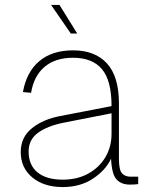

<svg xmlns="http://www.w3.org/2000/svg" viewBox="-20 -746 640 778"><path d="M234 12Q158 12 111 -27Q64 -66 64 -130Q64 -190 109.5 -226.5Q155 -263 225 -276L432 -316Q432 -420 393 -466Q354 -512 276 -512Q204 -512 160.5 -475Q117 -438 106 -370L73 -373Q87 -454 139 -498Q191 -542 276 -542Q365 -542 413.5 -489Q462 -436 462 -326V-102Q462 -58 474 -44Q486 -30 510 -30H540V0Q536 1 525 1.5Q514 2 506 2Q472 2 452.5 -18.5Q433 -39 430 -103Q408 -56 356.5 -22Q305 12 234 12ZM234 -18Q293 -18 337.5 -42.5Q382 -67 407 -109Q432 -151 432 -204V-287L234 -248Q171 -235 133.5 -207.5Q96 -180 96 -132Q96 -77 132 -47.5Q168 -18 234 -18ZM267 -610 187 -726H221L293 -610Z"/></svg>

Font: Geist Mono Thin
Style: Regular
Weight: 100
Monospace: yes
Designer: Basement.studio, Andrés Briganti, Mateo Zaragoza
Foundry: Basement.studio, Vercel, Andrés Briganti, Guido Ferreyra, Mateo Zaragoza
Version: Version 1.500; ttfautohint (v1.8.4.7-5d5b)